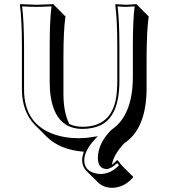

<svg xmlns="http://www.w3.org/2000/svg" viewBox="-20 -668 815 928"><path d="M567.9 130.9 624.5 187.5Q586.4 233.9 531.7 239.3Q526.4 239.7 522.5 239.7Q479.5 239.3 454.1 213.9L397.5 157.7Q377.4 136.7 377 106.9Q377.4 85.9 385.3 65.4Q269.5 56.2 205.6 -7.3L148.9 -64Q86.4 -127.9 85.9 -235.8V-444.8Q85.9 -573.7 76.2 -645L78.1 -647.9Q79.6 -647.9 155.8 -645L238.8 -647.9L240.2 -645L296.4 -588.4Q286.6 -521.5 286.6 -388.7V-212.4Q287.1 -122.6 315.4 -68.4Q343.8 -55.2 378.9 -55.2Q515.6 -55.2 540.5 -191.4Q546.9 -227.5 546.9 -276.9V-444.8Q546.9 -573.7 537.1 -645L539.1 -647.9Q540.5 -647.9 589.8 -645L641.1 -647.9L642.1 -645L698.7 -588.4Q689 -521.5 688.5 -388.2V-238.3Q687.5 -46.4 580.6 24.4Q528.3 80.1 521 128.4Q532.7 119.6 545.9 106L548.8 106.9ZM555.2 130.9 546.4 120.1Q516.6 148.4 495.1 148.9Q453.6 147.5 453.1 96.2Q453.1 32.2 506.3 -27.8Q511.7 -33.7 517.1 -39.1L517.6 -39.6L518.6 -40.5Q621.6 -109.9 622.1 -294.9V-444.8Q622.1 -570.8 630.9 -637.2Q606.4 -635.3 589.8 -634.8Q571.3 -634.8 548.3 -637.2Q557.1 -566.4 557.1 -444.8V-276.9Q557.1 -107.4 466.8 -63Q429.7 -45.4 378.9 -44.9Q251 -44.9 225.6 -197.8Q220.2 -231.4 220.2 -269V-444.8Q220.2 -570.8 229 -637.2Q184.1 -634.8 155.8 -634.8Q127.4 -634.8 86.9 -637.2Q95.7 -565.9 96.2 -444.8V-235.8Q96.2 -65.9 247.6 -16.6Q298.8 0 357.9 0Q393.6 0 423.8 -5.4L452.6 -9.8L433.1 11.7Q387.7 62 387.2 106.9Q387.2 151.9 432.6 167.5Q448.7 172.4 465.8 172.9Q515.6 172.4 555.2 130.9Z"/></svg>

Font: Linux Biolinum Shadow O
Style: Bold
Weight: 700
Designer: Philipp H. Poll
Foundry: Philipp H. Poll
Version: Version 0.9.2